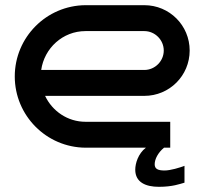

<svg xmlns="http://www.w3.org/2000/svg" viewBox="-20 -570 778 741"><path d="M712 -375C712 -472 634 -550 537 -550H310C159 -549 37 -426 37 -275C37 -124 159 -1 310 0H543C513 23 502 61 502 85C502 134 543 151 593 151C646 151 674 140 692 135V70C674 77 638 88 615 88C588 88 577 81 577 64C577 44 590 19 613 0H637V-100H310C241 -100 182 -141 154 -200H537C634 -200 712 -278 712 -375ZM139 -300C151 -384 222 -450 310 -450H537C578 -450 612 -416 612 -375C612 -334 578 -300 537 -300Z"/></svg>

Font: Bruno Ace
Style: Regular
Weight: 400
Designer: Astigmatic (AOETI)
Foundry: Astigmatic (AOETI)
Version: Version 1.000